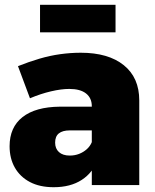

<svg xmlns="http://www.w3.org/2000/svg" viewBox="-20 -772 647 801"><path d="M271 -228Q241 -228 225.5 -215.5Q210 -203 210 -177Q210 -152 226 -137.5Q242 -123 271 -123Q292 -123 310 -130Q328 -137 342 -149.5Q356 -162 363 -179L388 -107Q368 -52 321 -21.5Q274 9 204 9Q146 9 105 -12.5Q64 -34 42 -72.5Q20 -111 20 -162Q20 -241 74 -283.5Q128 -326 230 -327H381V-228ZM363 -329Q363 -363 339 -382Q315 -401 269 -401Q236 -401 193 -391Q150 -381 105 -362L55 -496Q100 -514 144 -527Q188 -540 231.5 -546Q275 -552 317 -552Q432 -552 496.5 -500Q561 -448 561 -353V0H363ZM147 -752H462V-637H147Z"/></svg>

Font: Alexandria ExtraBold
Style: Regular
Weight: 800
Designer: Mohamed Gaber
Foundry: Kief Type Foundry
Version: Version 5.100